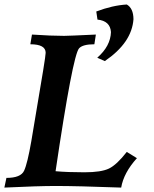

<svg xmlns="http://www.w3.org/2000/svg" viewBox="-34 -850 700 870"><path d="M515.1 0Q315.9 -7.3 217.8 -7.3Q139.2 -7.3 -14.2 0L-4.9 -43.9Q60.1 -43.9 75.2 -76.4Q90.3 -108.9 107.9 -210.4L161.6 -531.2Q172.9 -600.6 172.9 -610.8Q172.9 -649.4 103.5 -649.4L110.8 -693.4Q199.2 -687.5 256.3 -687.5Q274.4 -687.5 400.4 -693.4L393.6 -649.4Q340.8 -649.4 324.2 -630.9Q295.4 -598.1 217.8 -74.2Q271.5 -69.3 348.6 -69.3Q424.8 -69.3 460 -86.4Q495.1 -103.5 540.5 -161.6L586.4 -133.3Q526.4 -66.9 515.1 0ZM440.9 -573.2 406.7 -588.4Q466.8 -641.1 468.8 -704.6Q465.3 -755.4 407.7 -761.2L402.3 -797.9Q475.6 -825.7 540.5 -829.6Q570.3 -812.5 570.8 -763.2Q563.5 -656.7 440.9 -573.2Z"/></svg>

Font: Kelvinch
Style: Bold Italic
Weight: 700
Italic angle: -10°
Designer: Paul James Miller
Foundry: High-Logic / Made with FontCreator
Version: Version 3.30 September 23, 2016